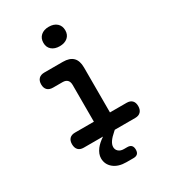

<svg xmlns="http://www.w3.org/2000/svg" viewBox="-231 -876 1062 1200"><g transform="rotate(-30 300.0 -276.0)"><path d="M504 -109Q530 -109 543.5 -95Q557 -81 557 -55Q557 -29 543 -14.5Q529 0 504 0H356L348 7Q320 31 306.5 51Q293 71 293 89Q293 108 307 120.5Q321 133 345 133H369Q389 133 398.5 143Q408 153 408 173Q408 193 398 202.5Q388 212 369 212H318Q260 212 226 184Q192 156 192 112Q192 81 216 49Q235 24 271 0H132Q106 0 92.5 -14.5Q79 -29 79 -55Q79 -81 92.5 -95Q106 -109 132 -109H268V-374Q268 -397 256.5 -409Q245 -421 222 -421H154Q127 -421 113 -435Q99 -449 99 -475Q99 -501 113 -515.5Q127 -530 154 -530H287Q336 -530 360 -506Q384 -482 384 -433V-109ZM320 -624Q284 -624 262.5 -642.5Q241 -661 241 -693Q241 -726 262.5 -745Q284 -764 320 -764Q356 -764 377.5 -745Q399 -726 399 -693Q399 -661 377.5 -642.5Q356 -624 320 -624Z"/></g></svg>

Font: Maple Mono SemiBold
Style: Regular
Weight: 600
Monospace: yes
Designer: subframe7536
Version: Version 7.000